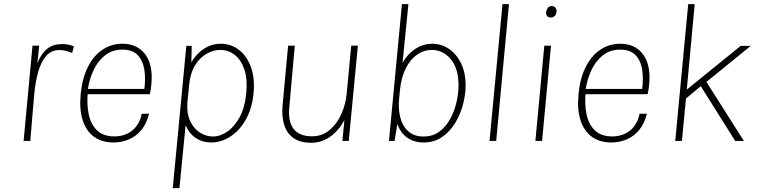

<svg xmlns="http://www.w3.org/2000/svg" viewBox="-20 -696 3754 948"><path d="M96.5 0 140.5 -470.5H173.5L164.5 -384.5Q185 -433.5 214 -456Q243 -478.5 287 -478.5Q298.5 -478.5 314.5 -476.2Q330.5 -474 345 -467L336 -434.5Q321 -441 305.5 -445Q290 -449 274.5 -449Q232.5 -449 206.8 -418.5Q181 -388 167.2 -336.2Q153.5 -284.5 148 -219.5L129.5 0Z M540 7.5Q484 7.5 445 -20.2Q406 -48 388.5 -101.5Q371 -155 378.5 -232.5Q386 -309.5 413.8 -365Q441.5 -420.5 485.5 -450.2Q529.5 -480 584.5 -480Q620 -480 646.8 -468Q673.5 -456 692 -434Q710.5 -412 719.8 -381.8Q729 -351.5 729 -315Q729 -297.5 726.8 -274.8Q724.5 -252 720 -231H389.5L414 -245Q407.5 -183.5 417.8 -133Q428 -82.5 458.8 -52.5Q489.5 -22.5 544.5 -22.5Q596.5 -22.5 632.5 -51.2Q668.5 -80 680 -134.5H716Q704 -85.5 677.8 -54Q651.5 -22.5 616 -7.5Q580.5 7.5 540 7.5ZM413 -251 395.5 -257H717L692.5 -254.5Q699.5 -306.5 692.8 -351.2Q686 -396 660.2 -423.5Q634.5 -451 584.5 -451Q534 -451 498.2 -422.5Q462.5 -394 441.5 -348.5Q420.5 -303 413 -251Z M833 233 900 -469.5H926.5Q926 -449.5 925.8 -429Q925.5 -408.5 924.5 -388.5Q951 -432.5 988.8 -456.2Q1026.5 -480 1070.5 -480Q1119.5 -480 1158.5 -450.8Q1197.5 -421.5 1218.2 -367Q1239 -312.5 1232 -236.5Q1225 -161 1194 -106.2Q1163 -51.5 1117.8 -22Q1072.5 7.5 1022.5 7.5Q979 7.5 946 -15Q913 -37.5 896.5 -78.5L866 233ZM1030.5 -22Q1067.5 -22 1103 -46.5Q1138.5 -71 1164 -118.8Q1189.5 -166.5 1196 -236.5Q1202.5 -305.5 1186.5 -353Q1170.5 -400.5 1139 -425Q1107.5 -449.5 1067.5 -449.5Q1032.5 -449.5 999.2 -430.2Q966 -411 942.8 -373Q919.5 -335 914 -278L905.5 -192Q901 -136 919 -98.2Q937 -60.5 967.5 -41.2Q998 -22 1030.5 -22Z M1515.5 9Q1465 9 1432 -12.5Q1399 -34 1384.8 -74.8Q1370.5 -115.5 1375 -173L1402.5 -470.5H1435.5L1409 -172.5Q1400.5 -98.5 1428.8 -60.8Q1457 -23 1520.5 -23Q1570 -23 1606.5 -53.2Q1643 -83.5 1665 -132.2Q1687 -181 1692 -236L1714 -470.5H1747L1702 0H1670.5L1680.5 -103.5Q1653.5 -52 1611 -21.5Q1568.5 9 1515.5 9Z M2071 7.5Q2025.5 7.5 1991.8 -15.5Q1958 -38.5 1942 -84L1928 0H1900.5L1964.5 -675.5H1996.5L1967.5 -385.5Q1992 -429.5 2030.8 -454.8Q2069.5 -480 2114 -480Q2159 -480 2196.5 -454.8Q2234 -429.5 2256.5 -383.2Q2279 -337 2279 -274.5Q2279 -230.5 2266.2 -181.2Q2253.5 -132 2227.8 -89.2Q2202 -46.5 2163 -19.5Q2124 7.5 2071 7.5ZM2070.5 -22Q2117.5 -22 2150.5 -47Q2183.5 -72 2204.2 -111.2Q2225 -150.5 2234.5 -194.2Q2244 -238 2244 -275.5Q2244 -357.5 2205.8 -403.5Q2167.5 -449.5 2112 -449.5Q2073 -449.5 2039.2 -426Q2005.5 -402.5 1983.2 -358Q1961 -313.5 1954.5 -249.5L1951.5 -217Q1945 -162 1956 -117.8Q1967 -73.5 1995.8 -47.8Q2024.5 -22 2070.5 -22Z M2397 0 2461 -675.5H2493L2430 0Z M2699 -609.5Q2687 -609.5 2681.2 -617.5Q2675.5 -625.5 2676.5 -636.5Q2677.5 -645.5 2684 -655.8Q2690.5 -666 2704.5 -666Q2717 -666 2723 -657Q2729 -648 2728 -636.5Q2726.5 -624 2718.2 -616.8Q2710 -609.5 2699 -609.5ZM2623.5 0 2667.5 -470.5H2700.5L2656.5 0Z M2998 7.5Q2942 7.5 2903 -20.2Q2864 -48 2846.5 -101.5Q2829 -155 2836.5 -232.5Q2844 -309.5 2871.8 -365Q2899.5 -420.5 2943.5 -450.2Q2987.5 -480 3042.5 -480Q3078 -480 3104.8 -468Q3131.5 -456 3150 -434Q3168.5 -412 3177.8 -381.8Q3187 -351.5 3187 -315Q3187 -297.5 3184.8 -274.8Q3182.5 -252 3178 -231H2847.5L2872 -245Q2865.5 -183.5 2875.8 -133Q2886 -82.5 2916.8 -52.5Q2947.5 -22.5 3002.5 -22.5Q3054.5 -22.5 3090.5 -51.2Q3126.5 -80 3138 -134.5H3174Q3162 -85.5 3135.8 -54Q3109.5 -22.5 3074 -7.5Q3038.5 7.5 2998 7.5ZM2871 -251 2853.5 -257H3175L3150.5 -254.5Q3157.5 -306.5 3150.8 -351.2Q3144 -396 3118.2 -423.5Q3092.5 -451 3042.5 -451Q2992 -451 2956.2 -422.5Q2920.5 -394 2899.5 -348.5Q2878.5 -303 2871 -251Z M3610 0 3440 -270.5 3367 -209.5 3347 0H3314L3378 -675.5H3410L3371 -253.5L3637 -469.5H3687L3468 -291.5L3653 0Z"/></svg>

Font: Karla ExtraLight
Style: Italic
Weight: 250
Italic angle: -8°
Designer: Jonathan Pinhorn
Version: Version 2.004;gftools[0.9.33]